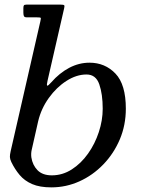

<svg xmlns="http://www.w3.org/2000/svg" viewBox="-20 -800 614 830"><path d="M26 -146 154.5 -708Q157.5 -720.5 156 -722.8Q154.5 -725 139 -725H96Q85.5 -725 83.2 -730.8Q81 -736.5 81 -746V-764Q81 -773 83.2 -776.5Q85.5 -780 94 -780H242Q254.5 -780 257.2 -777.5Q260 -775 257.5 -765L185.5 -451Q181 -432 184 -429.8Q187 -427.5 201.5 -444Q237 -484.5 279.2 -506.8Q321.5 -529 367 -529Q434 -529 479 -482Q524 -435 524 -330Q524 -259 497.8 -197.2Q471.5 -135.5 426.2 -88.8Q381 -42 323.2 -16Q265.5 10 202 10Q152 10 119 -4.2Q86 -18.5 65 -43.5Q44 -68.5 29 -99.5Q23 -112.5 22.8 -121.5Q22.5 -130.5 26 -146ZM115.5 -120Q120.5 -86.5 142.2 -64.2Q164 -42 204 -42Q250.5 -42 290.5 -67.8Q330.5 -93.5 360.5 -135.8Q390.5 -178 407.2 -229Q424 -280 424 -330Q424 -393 409.2 -435.5Q394.5 -478 354 -478Q310.5 -478 267.2 -450.2Q224 -422.5 191 -376.5Q158 -330.5 145 -276L117 -152Q113.5 -137 115.5 -120Z"/></svg>

Font: Besley*
Style: Italic
Weight: 400
Italic angle: -13°
Designer: Owen Earl
Foundry: indestructible type*
Version: Version 2.000; ttfautohint (v1.8.3)